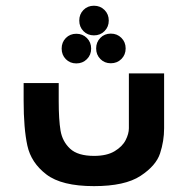

<svg xmlns="http://www.w3.org/2000/svg" viewBox="-20 -634 640 654"><path d="M60.5 -291V-351H180V-289.5Q180 -226.5 186.2 -189.2Q192.5 -152 218.8 -127.5Q245 -103 300.5 -103Q344 -103 370.5 -119Q397 -135 408 -156.8Q419 -178.5 419 -197V-384H539V-197Q539 -153.5 525.2 -111.5Q511.5 -69.5 458.5 -34.8Q405.5 0 300 0Q190 0 138 -39.8Q86 -79.5 73.2 -138Q60.5 -196.5 60.5 -291ZM250 -564Q250 -585.5 264.2 -600Q278.5 -614.5 300 -614.5Q321.5 -614.5 336 -600Q350.5 -585.5 350.5 -564Q350.5 -542.5 336 -528Q321.5 -513.5 300 -513.5Q278.5 -513.5 264.2 -528Q250 -542.5 250 -564ZM190 -468.5Q190 -490 204.2 -504.5Q218.5 -519 240 -519Q261.5 -519 276 -504.5Q290.5 -490 290.5 -468.5Q290.5 -447 276 -432.5Q261.5 -418 240 -418Q218.5 -418 204.2 -432.5Q190 -447 190 -468.5ZM307.5 -469Q307.5 -490.5 321.8 -505Q336 -519.5 357.5 -519.5Q379 -519.5 393.5 -505Q408 -490.5 408 -469Q408 -447.5 393.5 -433Q379 -418.5 357.5 -418.5Q336 -418.5 321.8 -433Q307.5 -447.5 307.5 -469Z"/></svg>

Font: JuliaMono Black
Style: Italic
Weight: 900
Italic angle: -9°
Monospace: yes
Designer: cormullion
Foundry: corm
Version: Version 0.057; ttfautohint (v1.8.4)